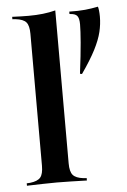

<svg xmlns="http://www.w3.org/2000/svg" viewBox="-49 -669 467 705"><g transform="rotate(-5 185.0 -316.0)"><path d="M258.9 -391.1 251.6 -392.7Q260.5 -462.9 264.1 -506.9Q267.7 -550.8 267.7 -573.4Q267.7 -596 260.5 -604.8Q253.2 -613.7 232.3 -614.5V-623.4Q266.9 -622.6 290.7 -625Q314.5 -627.4 338.7 -632.3Q340.3 -628.2 341.5 -617.7Q342.7 -607.3 342.7 -595.2Q342.7 -567.7 335.9 -539.1Q329 -510.5 310.9 -475Q292.7 -439.5 258.9 -391.1ZM132.3 -2.4Q104.8 -2.4 79.4 -1.6Q54 -0.8 21.8 0V-8.9L34.7 -9.7Q62.1 -12.9 72.6 -25.4Q83.1 -37.9 83.1 -68.5V-207.3H181.5V-68.5Q181.5 -37.9 192.3 -25.4Q203.2 -12.9 230.6 -9.7L242.7 -8.9V0Q210.5 -0.8 185.1 -1.6Q159.7 -2.4 132.3 -2.4ZM83.1 -207.3V-554.8Q83.1 -584.7 72.6 -597.2Q62.1 -609.7 33.1 -612.9L21.8 -613.7V-622.6Q41.9 -621.8 55.2 -621.4Q68.5 -621 82.3 -621Q110.5 -621 135.1 -623.8Q159.7 -626.6 181.5 -632.3V-622.6V-207.3Z"/></g></svg>

Font: Playfair 144pt SemiCondensed SemiBold
Style: Regular
Weight: 600
Width: 4
Designer: Claus Eggers Sørensen
Foundry: Claus Eggers Sørensen
Version: Version 2.203